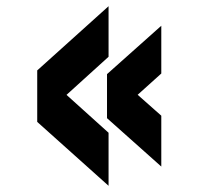

<svg xmlns="http://www.w3.org/2000/svg" viewBox="-20 -642 640 619"><path d="M330 -43 100 -249V-415L330 -622V-459L138 -285V-387L330 -214ZM500 -105 325 -261V-403L500 -559V-405L370 -288V-384L500 -269Z"/></svg>

Font: Martian Mono Condensed SemiBold
Style: Regular
Weight: 600
Width: 3
Designer: Roman Shamin
Foundry: Evil Martians
Version: Version 1.000